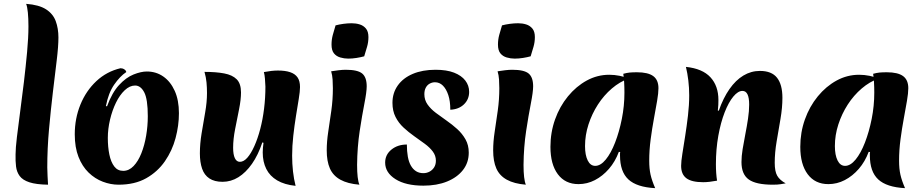

<svg xmlns="http://www.w3.org/2000/svg" viewBox="-20 -946 4800 999"><path d="M61 -143Q61 -174 68 -233Q75 -292 85 -366Q95 -440 104.5 -520Q114 -600 121 -675.5Q128 -751 128 -809Q128 -850 125 -880.5Q122 -911 116 -926Q183 -921 219.5 -897.5Q256 -874 270 -836Q284 -798 284 -751Q284 -705 275 -631Q266 -557 255 -465Q244 -373 235 -273Q226 -173 226 -75Q226 -52 227.5 -29.5Q229 -7 230 15Q168 14 133 2.5Q98 -9 82.5 -30Q67 -51 63.5 -79.5Q60 -108 61 -143Z M597 15Q556 15 515 -0.5Q474 -16 441 -48Q408 -80 388.5 -129.5Q369 -179 369 -247Q369 -330 398.5 -402Q428 -474 481.5 -524Q535 -574 607 -591Q618 -591 627 -585Q636 -579 637 -571Q604 -549 574 -505.5Q544 -462 531 -394L537 -393Q563 -464 599.5 -503.5Q636 -543 675 -558.5Q714 -574 744 -574Q792 -574 829.5 -548Q867 -522 889 -473.5Q911 -425 911 -357Q911 -293 893.5 -227.5Q876 -162 838 -107Q800 -52 740.5 -18.5Q681 15 597 15ZM621 -57Q651 -57 675 -82Q699 -107 715.5 -148.5Q732 -190 740.5 -240.5Q749 -291 749 -341Q749 -430 730.5 -465.5Q712 -501 683 -501Q655 -501 629 -476.5Q603 -452 583.5 -412Q564 -372 552.5 -323.5Q541 -275 541 -228Q541 -181 549 -142Q557 -103 574.5 -80Q592 -57 621 -57Z M1518 21Q1460 15 1422 -7.5Q1384 -30 1365.5 -67Q1347 -104 1347 -153Q1347 -165 1348 -176.5Q1349 -188 1351 -203L1345 -205Q1323 -139 1291 -93.5Q1259 -48 1220.5 -24Q1182 0 1138 0Q1096 0 1069.5 -17.5Q1043 -35 1031.5 -68.5Q1020 -102 1020 -148Q1020 -198 1029 -252.5Q1038 -307 1047.5 -361Q1057 -415 1057 -462Q1057 -490 1054.5 -517Q1052 -544 1044 -572Q1104 -572 1146.5 -564Q1189 -556 1211.5 -533.5Q1234 -511 1234 -465Q1234 -428 1224 -378Q1214 -328 1203.5 -275Q1193 -222 1193 -177Q1193 -142 1202 -123Q1211 -104 1228 -104Q1248 -104 1267 -125.5Q1286 -147 1303.5 -186Q1321 -225 1334 -274.5Q1347 -324 1354 -380.5Q1361 -437 1361 -495Q1360 -518 1358.5 -537Q1357 -556 1353 -571Q1374 -575 1392 -577Q1410 -579 1426 -579Q1464 -579 1489.5 -570.5Q1515 -562 1528 -543.5Q1541 -525 1541 -493Q1541 -471 1534.5 -431.5Q1528 -392 1520 -342.5Q1512 -293 1506 -239.5Q1500 -186 1500 -136Q1500 -94 1504.5 -54Q1509 -14 1518 21Z M1838 -88Q1838 -51 1841 -25Q1844 1 1850 15Q1789 10 1751 -11Q1713 -32 1696.5 -69.5Q1680 -107 1680 -164Q1680 -209 1688 -261.5Q1696 -314 1704 -371Q1712 -428 1712 -487Q1712 -510 1710.5 -532.5Q1709 -555 1703 -575Q1721 -578 1742 -580.5Q1763 -583 1779 -583Q1841 -583 1864.5 -563.5Q1888 -544 1888 -497Q1888 -468 1876 -407Q1864 -346 1851.5 -264Q1839 -182 1838 -88ZM1875 -653Q1857 -648 1835 -644.5Q1813 -641 1792 -641Q1771 -641 1750.5 -647Q1730 -653 1717.5 -668.5Q1705 -684 1705 -714Q1705 -740 1711.5 -764Q1718 -788 1726 -814Q1745 -819 1767 -822Q1789 -825 1810 -825Q1832 -825 1851.5 -819Q1871 -813 1884 -797.5Q1897 -782 1897 -753Q1897 -727 1890 -703Q1883 -679 1875 -653Z M2183 20Q2091 20 2037.5 -14Q1984 -48 1984 -100Q1984 -141 2016.5 -167.5Q2049 -194 2097 -194Q2097 -159 2102 -131Q2107 -103 2118 -84Q2129 -65 2145 -55Q2161 -45 2183 -45Q2200 -45 2215 -53Q2230 -61 2239 -75.5Q2248 -90 2248 -110Q2248 -136 2232 -157.5Q2216 -179 2190 -198Q2164 -217 2135 -237.5Q2106 -258 2080 -282Q2054 -306 2038 -337.5Q2022 -369 2022 -411Q2022 -462 2049.5 -501Q2077 -540 2127.5 -561.5Q2178 -583 2246 -583Q2304 -583 2342.5 -568Q2381 -553 2401 -527Q2421 -501 2421 -468Q2421 -429 2394 -403Q2367 -377 2323 -375Q2323 -420 2312.5 -451.5Q2302 -483 2284.5 -500.5Q2267 -518 2243 -518Q2229 -518 2216 -511Q2203 -504 2195.5 -490Q2188 -476 2188 -456Q2188 -426 2204.5 -402.5Q2221 -379 2247.5 -359Q2274 -339 2303.5 -318.5Q2333 -298 2359 -274.5Q2385 -251 2402 -221Q2419 -191 2419 -152Q2419 -100 2389 -61.5Q2359 -23 2306 -1.5Q2253 20 2183 20Z M2704 -88Q2704 -51 2707 -25Q2710 1 2716 15Q2655 10 2617 -11Q2579 -32 2562.5 -69.5Q2546 -107 2546 -164Q2546 -209 2554 -261.5Q2562 -314 2570 -371Q2578 -428 2578 -487Q2578 -510 2576.5 -532.5Q2575 -555 2569 -575Q2587 -578 2608 -580.5Q2629 -583 2645 -583Q2707 -583 2730.5 -563.5Q2754 -544 2754 -497Q2754 -468 2742 -407Q2730 -346 2717.5 -264Q2705 -182 2704 -88ZM2741 -653Q2723 -648 2701 -644.5Q2679 -641 2658 -641Q2637 -641 2616.5 -647Q2596 -653 2583.5 -668.5Q2571 -684 2571 -714Q2571 -740 2577.5 -764Q2584 -788 2592 -814Q2611 -819 2633 -822Q2655 -825 2676 -825Q2698 -825 2717.5 -819Q2737 -813 2750 -797.5Q2763 -782 2763 -753Q2763 -727 2756 -703Q2749 -679 2741 -653Z M3200 -156Q3181 -105 3148.5 -67.5Q3116 -30 3075.5 -9Q3035 12 2990 12Q2921 12 2882.5 -39.5Q2844 -91 2844 -182Q2844 -257 2868 -324.5Q2892 -392 2935 -444.5Q2978 -497 3033 -527Q3088 -557 3150 -557Q3177 -557 3204.5 -551.5Q3232 -546 3251 -537Q3205 -521 3163.5 -485.5Q3122 -450 3091 -402Q3060 -354 3042 -298.5Q3024 -243 3024 -186Q3024 -139 3038 -111Q3052 -83 3077 -83Q3105 -83 3132 -116Q3159 -149 3180.5 -204.5Q3202 -260 3215.5 -327.5Q3229 -395 3229 -464Q3229 -493 3227.5 -518.5Q3226 -544 3223 -562Q3241 -567 3256 -568.5Q3271 -570 3294 -570Q3352 -570 3379 -550Q3406 -530 3406 -487Q3406 -462 3399 -421Q3392 -380 3382.5 -329Q3373 -278 3365.5 -221.5Q3358 -165 3358 -110Q3358 -68 3365 -37Q3372 -6 3389 33Q3293 28 3249.5 -12.5Q3206 -53 3206 -137Q3206 -146 3206 -149Q3206 -152 3207 -155Z M3720 -370Q3743 -436 3775.5 -482.5Q3808 -529 3848 -553Q3888 -577 3934 -577Q3995 -577 4023 -541.5Q4051 -506 4051 -437Q4051 -386 4041 -327.5Q4031 -269 4021 -210.5Q4011 -152 4011 -99Q4011 -54 4024 -31.5Q4037 -9 4068 8Q4055 10 4041 12.5Q4027 15 4001 15Q3914 15 3876 -12Q3838 -39 3838 -103Q3838 -133 3844 -170Q3850 -207 3858 -247.5Q3866 -288 3872 -328Q3878 -368 3878 -402Q3878 -473 3843 -473Q3820 -473 3795.5 -443.5Q3771 -414 3750.5 -361.5Q3730 -309 3717.5 -239.5Q3705 -170 3705 -92Q3705 -67 3706.5 -45.5Q3708 -24 3711 -6Q3690 -2 3672 0Q3654 2 3639 2Q3579 2 3551.5 -18.5Q3524 -39 3524 -83Q3524 -106 3530.5 -146.5Q3537 -187 3545 -238Q3553 -289 3559.5 -344Q3566 -399 3566 -450Q3566 -489 3561.5 -527Q3557 -565 3549 -598Q3635 -589 3676.5 -544Q3718 -499 3718 -426Q3718 -413 3717.5 -400.5Q3717 -388 3715 -371Z M4500 -156Q4481 -105 4448.5 -67.5Q4416 -30 4375.5 -9Q4335 12 4290 12Q4221 12 4182.5 -39.5Q4144 -91 4144 -182Q4144 -257 4168 -324.5Q4192 -392 4235 -444.5Q4278 -497 4333 -527Q4388 -557 4450 -557Q4477 -557 4504.5 -551.5Q4532 -546 4551 -537Q4505 -521 4463.5 -485.5Q4422 -450 4391 -402Q4360 -354 4342 -298.5Q4324 -243 4324 -186Q4324 -139 4338 -111Q4352 -83 4377 -83Q4405 -83 4432 -116Q4459 -149 4480.5 -204.5Q4502 -260 4515.5 -327.5Q4529 -395 4529 -464Q4529 -493 4527.5 -518.5Q4526 -544 4523 -562Q4541 -567 4556 -568.5Q4571 -570 4594 -570Q4652 -570 4679 -550Q4706 -530 4706 -487Q4706 -462 4699 -421Q4692 -380 4682.5 -329Q4673 -278 4665.5 -221.5Q4658 -165 4658 -110Q4658 -68 4665 -37Q4672 -6 4689 33Q4593 28 4549.5 -12.5Q4506 -53 4506 -137Q4506 -146 4506 -149Q4506 -152 4507 -155Z"/></svg>

Font: Merienda ExtraBold
Style: Regular
Weight: 800
Designer: Eduardo Rodriguez Tunni
Foundry: Eduardo Rodriguez Tunni
Version: Version 2.001